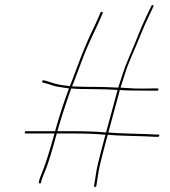

<svg xmlns="http://www.w3.org/2000/svg" viewBox="-20 -698 673 758"><path d="M396.3 -166C395.1 -162.7 389.3 -141 379 -101C368.7 -61 362.6 -35.7 361 -25L351.3 36C350.9 38.7 352.2 40 355.2 40C358.2 40 359.9 38.7 360.3 36L370 -25C371.5 -35 377.5 -60 387.8 -100C398.2 -140 404 -162 405.3 -166C406 -166 412.2 -165.5 424.1 -164.5C435.9 -163.5 454.1 -162.7 478.7 -162C536.7 -160.4 573.8 -159.1 590 -158H604C606.7 -158 608.3 -159.5 608.7 -162.5C609.2 -165.5 608.1 -167 605.4 -167H591.4C579.2 -168 542 -169.3 479.6 -171C455.4 -171.7 431.4 -173 407.7 -175L453.3 -343C459 -341 503.8 -340 587.8 -340H599.8C603.2 -340 605.1 -341.5 605.6 -344.5C606 -347.5 604.6 -349 601.3 -349H589.3C581.3 -349 567 -348.8 546.5 -348.3C526 -347.8 501.5 -348.7 473.1 -351C464.9 -351.7 459.1 -352 455.8 -352C459.3 -362 464.6 -378.5 471.6 -401.5C478.6 -424.5 487.8 -449.2 499.3 -475.5C510.8 -501.8 522.7 -530 534.8 -559.9C547 -589.8 558.8 -616.5 570.4 -640L585.4 -672C587.2 -674.7 586.6 -676.5 583.8 -677.5C581 -678.5 579 -677.7 577.9 -675L556.3 -630.1C546.9 -610.9 536.1 -585.8 523.9 -555C513.9 -529.7 503.1 -503.8 491.6 -477.5C480.1 -451.2 470.7 -426.3 463.3 -403C456 -379.7 450.4 -362.7 446.8 -352C411.1 -354 380.1 -355 353.7 -355C327.4 -355 306.9 -355.3 292.4 -356C277.8 -356.7 268.5 -357 264.5 -357C266.1 -359.3 278 -390.7 300.4 -451C316.8 -495.2 335.3 -538.2 355.9 -580C362.7 -594 369.4 -608.7 375.8 -624L385.3 -646C386.4 -648.7 385.5 -650.3 382.6 -651C379.7 -651.7 377.7 -650.7 376.6 -648L367.1 -626C360.8 -611.3 354.2 -597 347.3 -583C327.4 -542.4 306.3 -492.2 284.1 -432.3C267.3 -387.1 257.8 -362.4 255.7 -358C251.1 -358.7 241.1 -360 225.7 -361.9C210.3 -363.8 190 -369.2 164.9 -378L152.3 -381C149.8 -381.7 148 -380.7 146.9 -378C145.8 -375.3 146.5 -373.3 148.9 -372L160.4 -369C168.8 -367 177.6 -364.3 187 -360.9C196.3 -357.5 212.2 -354.4 234.7 -351.5C242.5 -350.5 248.4 -349.7 252.3 -349C231 -291.7 212.8 -235.4 197.5 -180H82.5C79.8 -180 78.3 -178.5 77.8 -175.5C77.3 -172.5 78.4 -171 81.1 -171H195.1C174.9 -97.9 158.3 -45.9 145.4 -15C138.9 0.3 135.4 10.3 134.6 15L133.5 22C133.1 24.7 134.4 26 137.4 26C140.4 26 142.1 24.7 142.5 22L143.6 15C144.3 11 149.6 -3 159.7 -26.9C169.8 -50.8 184.6 -98.8 204.1 -171H270.1C320.3 -171 362.4 -169.3 396.3 -166ZM398.7 -175C364.8 -178.3 322.4 -180 271.5 -180H206.5C221.1 -231.6 239.4 -287.9 261.3 -349C275 -347 305.3 -346 352.3 -346C380 -346 410.6 -345 444.3 -343C442.2 -336 427 -280 398.7 -175Z"/></svg>

Font: Proton
Style: LitIt
Weight: 500
Version: Version 1.017